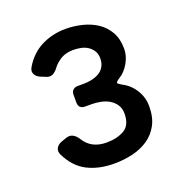

<svg xmlns="http://www.w3.org/2000/svg" viewBox="-100 -595 656 694"><g transform="rotate(-20 227.5 -248.0)"><path d="M225 11Q166 11 122 -11.5Q78 -34 52 -88Q46 -102 52.5 -113Q59 -124 73 -129L93 -136Q108 -141 119.5 -134.5Q131 -128 139 -115Q166 -70 225 -70Q265 -70 293 -86Q321 -102 321 -147Q321 -167 311.5 -181Q302 -195 287.5 -203.5Q273 -212 255 -215.5Q237 -219 220 -219H196Q171 -219 171 -244V-274Q171 -285 178 -291.5Q185 -298 196 -298H220Q236 -298 251.5 -301.5Q267 -305 279.5 -312.5Q292 -320 299.5 -333Q307 -346 307 -364Q307 -381 299.5 -393Q292 -405 280.5 -412.5Q269 -420 254.5 -423Q240 -426 225 -426Q191 -426 168 -408Q161 -403 155 -397Q149 -391 144 -384Q138 -376 130 -370.5Q122 -365 113 -365Q105 -365 98 -369L78 -377Q64 -384 59.5 -395.5Q55 -407 63 -420Q89 -464 131.5 -485.5Q174 -507 225 -507Q258 -507 289.5 -499Q321 -491 345.5 -474.5Q370 -458 385 -431.5Q400 -405 400 -367Q400 -340 385 -313.5Q370 -287 347 -273Q333 -264 333.5 -260Q334 -256 348 -248Q378 -233 396 -204Q414 -175 414 -141Q414 -99 398.5 -70Q383 -41 356.5 -23Q330 -5 296 3Q262 11 225 11Z"/></g></svg>

Font: Higure Gothic Medium
Style: Regular
Weight: 500
Designer: Yoshimichi Ohira
Foundry: Positype
Version: Version 1.000